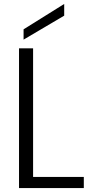

<svg xmlns="http://www.w3.org/2000/svg" viewBox="-20 -949 463 969"><path d="M76 0ZM76 0ZM403 0H76V-705H147V-56H403ZM99 -749V-801L304 -929V-870Z"/></svg>

Font: Ulagadi Sans Light
Style: Regular
Weight: 300
Designer: Ninad Kale (Devanagari), Jonny Pinhorn (Latin)
Foundry: Indian Type Foundry
Version: Version 3.01;March 29, 2020;FontCreator 12.0.0.2522 64-bit; 